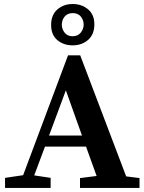

<svg xmlns="http://www.w3.org/2000/svg" viewBox="-20 -928 713 948"><path d="M668.9 0H375V-48.8L457 -59.1L404.8 -204.1H202.1L148.9 -62L230 -49.8V0H4.9V-49.8L94.2 -63L315.9 -654.8H376L603 -57.1L668.9 -48.8ZM384.8 -258.8 305.2 -481.9 222.2 -258.8ZM338.4 -749Q364.7 -749 378.9 -767.1Q393.1 -785.2 393.1 -806.6Q393.1 -828.1 379.4 -845.7Q365.7 -863.3 339.4 -863.3Q313 -863.3 298.8 -845.7Q285.2 -828.1 285.2 -806.6Q285.2 -785.2 298.8 -767.1Q312.5 -749 338.4 -749ZM262.7 -880.9Q293.9 -908.2 338.9 -908.2Q383.8 -908.2 415 -881.8Q446.3 -855.5 445.8 -807.1Q445.8 -758.3 415 -731Q383.8 -704.1 338.9 -704.1Q293.9 -704.1 263.2 -730Q232.4 -755.9 232.4 -804.7Q232.4 -853.5 262.7 -880.9Z"/></svg>

Font: SourceSerifPro-Bold
Style: Bold
Weight: 700
Designer: Frank Grießhammer
Foundry: Adobe Systems Incorporated
Version: Version 1.014;PS Version 1.0;hotconv 1.0.73;makeotf.lib2.5.5